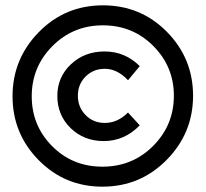

<svg xmlns="http://www.w3.org/2000/svg" viewBox="-20 -709 772 720"><path d="M364 -9Q223 -9 125 -108.5Q27 -208 27 -348Q27 -488 125.5 -588.5Q224 -689 366 -689Q508 -689 606 -589.5Q704 -490 704 -350Q704 -210 605 -109.5Q506 -9 364 -9ZM364 -84Q477 -84 554.5 -162Q632 -240 632 -350Q632 -459 555 -536.5Q478 -614 366 -614Q254 -614 176.5 -536Q99 -458 99 -348Q99 -238 175.5 -161Q252 -84 364 -84ZM369 -180Q295 -180 245 -228.5Q195 -277 195 -349Q195 -420 246 -468Q297 -516 372 -516Q449 -516 504 -461L460 -408Q420 -451 373 -451Q330 -451 301 -422Q272 -393 272 -350Q272 -307 301 -277.5Q330 -248 373 -248Q421 -248 460 -287L504 -239Q447 -180 369 -180Z"/></svg>

Font: Montserrat-Arabic SemiBold
Style: Regular
Weight: 600
Designer: Mohamed Gaber
Foundry: Kief Type Foundry
Version: Version 5.008;PS 005.008;hotconv 1.0.88;makeotf.lib2.5.64775